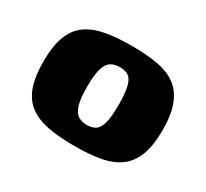

<svg xmlns="http://www.w3.org/2000/svg" viewBox="-94 -541 734 685"><g transform="rotate(30 273.5 -199.0)"><path d="M275 7Q212 7 166 -1.5Q120 -10 89 -32.5Q58 -55 43 -95.5Q28 -136 28 -199Q28 -262 43 -302.5Q58 -343 89 -365.5Q120 -388 166 -396.5Q212 -405 275 -405Q337 -405 382.5 -396.5Q428 -388 458 -365.5Q488 -343 503.5 -302.5Q519 -262 519 -199Q519 -136 503.5 -95.5Q488 -55 457.5 -32.5Q427 -10 381.5 -1.5Q336 7 275 7ZM275 -80Q298 -80 311.5 -90Q325 -100 331.5 -125.5Q338 -151 338 -199Q338 -247 331.5 -273Q325 -299 311.5 -308.5Q298 -318 275 -318Q253 -318 238 -308.5Q223 -299 215.5 -273Q208 -247 208 -199Q208 -151 215.5 -125.5Q223 -100 238 -90Q253 -80 275 -80Z"/></g></svg>

Font: Genos Thin ExtraBold
Style: Regular
Weight: 800
Version: Version 1.010